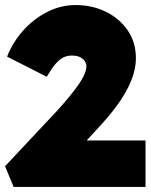

<svg xmlns="http://www.w3.org/2000/svg" viewBox="-20 -740 596 760"><path d="M34 0 0 -82 197 -292Q215 -311 236 -335.5Q257 -360 277 -386Q297 -412 309.5 -436Q322 -460 322 -478Q322 -488 316 -497.5Q310 -507 297.5 -513.5Q285 -520 264 -520Q245 -520 229.5 -512Q214 -504 198.5 -485.5Q183 -467 165 -436L8 -516Q31 -574 73 -620.5Q115 -667 169.5 -694Q224 -721 284 -720Q348 -719 401 -692.5Q454 -666 486 -619Q518 -572 518 -509Q518 -489 513.5 -467Q509 -445 499.5 -421Q490 -397 474 -369.5Q458 -342 435 -311.5Q412 -281 381 -247L222 -74L202 -184H556V0Z"/></svg>

Font: Lexend Deca Black
Style: Regular
Weight: 900
Designer: Bonnie Shaver-Troup, Thomas Jockin
Foundry: Lexend
Version: Version 1.007